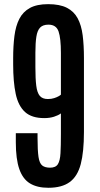

<svg xmlns="http://www.w3.org/2000/svg" viewBox="-20 -889 477 919"><path d="M211.4 9.8Q157.7 9.8 123.3 -11.2Q88.9 -32.2 72.3 -80.1Q55.7 -127.9 55.7 -208V-251.5H159.7V-229Q159.7 -168.5 164.3 -137.9Q168.9 -107.4 182.1 -96.9Q195.3 -86.4 219.7 -86.4Q246.6 -86.4 257.1 -103.3Q267.6 -120.1 269.5 -155.5Q271.5 -190.9 271.5 -246.6V-346.2Q259.3 -336.9 238.5 -330.3Q217.8 -323.7 191.9 -323.7Q131.8 -323.7 99.6 -353Q67.4 -382.3 55.2 -439.7Q43 -497.1 43 -580.6V-610.4Q43 -668.9 49.1 -716.8Q55.2 -764.6 72.5 -798.6Q89.8 -832.5 123 -850.8Q156.2 -869.1 210.4 -869.1Q266.1 -869.1 300 -851.8Q334 -834.5 351.8 -801.3Q369.6 -768.1 375.7 -720.2Q381.8 -672.4 381.8 -610.8V-257.3Q381.8 -162.1 366.5 -103.5Q351.1 -44.9 313.7 -17.6Q276.4 9.8 211.4 9.8ZM209 -415Q226.1 -415 239.5 -419.4Q252.9 -423.8 261.2 -428.7Q269.5 -433.6 271.5 -436V-635.3Q271.5 -706.1 260.3 -738.5Q249 -771 211.9 -771Q185.5 -771 172.1 -757.1Q158.7 -743.2 154.1 -713.6Q149.4 -684.1 149.4 -636.7V-567.9Q149.4 -511.7 153.6 -478.5Q157.7 -445.3 170.4 -430.2Q183.1 -415 209 -415Z"/></svg>

Font: Antonio SemiBold
Style: Regular
Weight: 600
Designer: Vernon Adams
Foundry: Vernon Adams
Version: Version 1.002